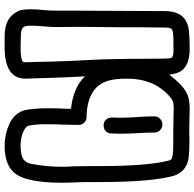

<svg xmlns="http://www.w3.org/2000/svg" viewBox="-25 -815 840 830"><g transform="rotate(-90 395.0 -400.0)"><path d="M272 -118Q258 -118 247.5 -128Q237 -138 237 -152Q237 -187 234.5 -224.5Q232 -262 232 -298Q232 -320 233 -341Q234 -355 244 -363.5Q254 -372 267 -372Q284 -372 293 -361.5Q302 -351 302 -338L301 -297Q301 -264 304 -227Q307 -190 307 -152Q307 -138 296.5 -128Q286 -118 272 -118ZM339 -69Q363 -69 373.5 -73.5Q384 -78 400 -93Q470 -159 470 -270Q470 -308 465 -335Q446 -443 304 -446Q289 -446 279.5 -456Q270 -466 270 -480L271 -538Q273 -581 273 -625Q273 -669 266 -698Q262 -710 238 -720.5Q214 -731 180 -731Q135 -731 118 -716Q104 -703 101 -681V-680Q89 -618 89 -552Q89 -527 91 -501Q92 -469 92 -430V-392Q92 -181 116 -90Q117 -84 121 -80Q130 -71 186 -71H233Q281 -71 307 -70ZM606 -731Q553 -731 543 -721Q541 -719 541 -711V-704Q543 -652 544 -588Q546 -516 550 -449Q556 -348 556 -176Q556 -94 558.5 -82.5Q561 -71 586 -70Q641 -70 657 -71Q673 -72 681 -76L685 -78Q691 -86 691 -108Q691 -163 692 -202Q692 -324 693 -386Q694 -431 694 -479L693 -578Q694 -612 697 -643Q699 -669 699 -690Q699 -712 690.5 -721Q682 -730 652 -730ZM487 -89Q471 -66 448 -43Q422 -18 399 -9Q376 0 339 0L305 -1Q277 -2 233 -2Q221 -2 210 -1Q160 -1 132 -4Q69 -11 50 -69Q23 -166 23 -390V-430Q23 -468 21.5 -497Q20 -526 20 -553Q20 -727 75 -770Q112 -800 180 -800Q229 -800 274 -779.5Q319 -759 333 -716Q342 -679 342 -608Q342 -572 340 -536V-513Q430 -504 480 -453Q476 -518 474 -586L470 -710Q470 -800 606 -800H652Q715 -800 744 -768Q766 -743 768 -720.5Q770 -698 770 -686Q770 -662 767 -637Q764 -608 764 -578V-511L762 -108Q762 -11 674 -3Q643 0 600 0Q509 0 493 -60Q489 -75 487 -89Z"/></g></svg>

Font: Bubblez Graffiti
Style: Regular
Weight: 400
Designer: GGBotNet
Foundry: GGBotNet
Version: 1.00